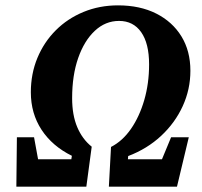

<svg xmlns="http://www.w3.org/2000/svg" viewBox="-20 -696 754 716"><path d="M41 0 43 -184H107L122 -102H246L248 -115Q175 -151 135 -212Q95 -273 95 -352Q95 -421 119.5 -480Q144 -539 188 -583Q232 -627 291.5 -651.5Q351 -676 420 -676Q502 -676 562.5 -645.5Q623 -615 656.5 -560.5Q690 -506 690 -432Q690 -363 661.5 -300.5Q633 -238 581 -189.5Q529 -141 458 -114L457 -102H584L618 -184H684L640 0H386L394 -148Q437 -170 468.5 -215.5Q500 -261 518 -323Q536 -385 536 -456Q536 -534 506.5 -576Q477 -618 424 -618Q373 -618 333.5 -581Q294 -544 271.5 -479.5Q249 -415 249 -330Q249 -267 268 -222Q287 -177 322 -149L302 0Z"/></svg>

Font: Source Serif Pro
Style: Bold Italic
Weight: 700
Italic angle: -12°
Designer: Frank Grießhammer
Foundry: Adobe Systems Incorporated
Version: Version 3.001;hotconv 1.0.111;makeotfexe 2.5.65597